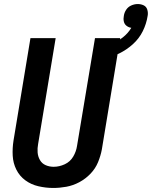

<svg xmlns="http://www.w3.org/2000/svg" viewBox="-20 -924 753 952"><path d="M244 8Q276 8 309 2Q342 -4 373 -20.5Q404 -37 428.5 -62.5Q453 -88 466 -119.5Q479 -151 485 -183L576 -735H451L362 -201Q358 -173 343 -147.5Q328 -122 301 -109.5Q274 -97 246 -97Q225 -97 206.5 -105Q188 -113 178 -130.5Q168 -148 166.5 -168.5Q165 -189 169 -210L256 -735H131L47 -227Q41 -189 43 -152Q45 -115 61 -83Q77 -51 105.5 -30Q134 -9 170.5 -0.5Q207 8 244 8ZM496 -630Q534 -641 571 -659Q608 -677 639 -705Q670 -733 688 -769.5Q706 -806 712 -845Q715 -860 710.5 -875.5Q706 -891 692.5 -897.5Q679 -904 663 -904Q647 -904 631 -897Q615 -890 605.5 -875.5Q596 -861 594 -845Q591 -831 594 -817.5Q597 -804 607.5 -796Q618 -788 631 -786Q615 -759 589.5 -739Q564 -719 535 -707Q506 -695 477 -687Z"/></svg>

Font: Iosevka Sparkle
Style: Bold Italic
Weight: 700
Italic angle: -9°
Designer: Belleve Invis
Foundry: Belleve Invis
Version: Version 4.5.0; ttfautohint (v1.8.3)